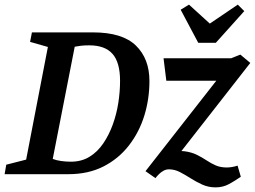

<svg xmlns="http://www.w3.org/2000/svg" viewBox="-33 -753 1102 830"><path d="M-13 0 -6 -41 80 -63 174 -550 97 -572 105 -613H369Q496 -613 554.5 -556Q613 -499 613 -403Q613 -325 591 -253.5Q569 -182 524.5 -124.5Q480 -67 414.5 -33.5Q349 0 262 0ZM273 -54Q319 -54 353.5 -75Q388 -96 413 -132.5Q438 -169 454.5 -214.5Q471 -260 478.5 -308.5Q486 -357 486 -404Q486 -483 453.5 -520Q421 -557 353 -557Q330 -557 315 -555Q300 -553 290 -551L195 -66Q210 -60 231 -57Q252 -54 273 -54ZM899 57Q868 57 841.5 45Q815 33 791.5 18Q768 3 745 -9Q722 -21 697 -21Q685 -21 674 -15Q663 -9 654 0Q645 9 639 17L596 -13L902 -404H686L674 -501H966L1006 -517L1049 -481L720 -60L695 -94Q736 -103 765.5 -99Q795 -95 817.5 -84Q840 -73 859.5 -60Q879 -47 899.5 -38Q920 -29 947 -29Q958 -29 970 -31Q982 -33 994 -37L1008 11Q984 28 957.5 42.5Q931 57 899 57ZM824 -568 748 -711 784 -733 874 -651 995 -733 1023 -705 900 -568Z"/></svg>

Font: Manuale SemiBold
Style: Italic
Weight: 600
Italic angle: -11°
Designer: Eduardo Tunni / Pablo Cosgaya
Foundry: Eduardo Tunni / Pablo Cosgaya
Version: Version 1.002